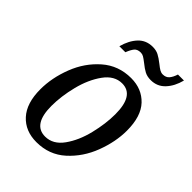

<svg xmlns="http://www.w3.org/2000/svg" viewBox="-214 -835 950 950"><g transform="rotate(45 261.0 -360.5)"><path d="M43 -189Q43 -269 75 -352Q107 -435 170.5 -490.5Q234 -546 322 -546Q397 -546 444 -496.5Q491 -447 491 -347Q491 -269 459.5 -186Q428 -103 365.5 -46.5Q303 10 214 10Q136 10 89.5 -41Q43 -92 43 -189ZM393 -364Q393 -496 309 -496Q255 -496 216.5 -442.5Q178 -389 159 -313Q140 -237 140 -170Q140 -40 225 -40Q280 -40 318 -93Q356 -146 374.5 -222Q393 -298 393 -364ZM314 -644Q296 -658 286.5 -663.5Q277 -669 266 -669Q243 -669 232 -655.5Q221 -642 211 -616H169Q183 -668 212.5 -699.5Q242 -731 288 -731Q312 -731 329.5 -722Q347 -713 371 -694Q387 -681 397.5 -675Q408 -669 419 -669Q441 -669 453 -683Q465 -697 473 -722H515Q502 -671 472 -639Q442 -607 397 -607Q372 -607 354 -616.5Q336 -626 314 -644Z"/></g></svg>

Font: Noto Serif Narrow
Style: Italic
Weight: 400
Width: 4
Italic angle: -12°
Designer: Monotype Design Team
Foundry: Monotype Imaging Inc.
Version: Version 1.001